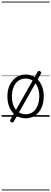

<svg xmlns="http://www.w3.org/2000/svg" viewBox="-20 -1435 629 2360"><path d="M295 19Q227 19 176.5 -15.5Q126 -50 98.5 -110.5Q71 -171 71 -250Q71 -310 87.5 -359Q104 -408 134.5 -444Q165 -480 205.5 -499.5Q246 -519 295 -519Q361 -519 411 -485Q461 -451 489.5 -390Q518 -329 518 -250Q518 -202 507.5 -161Q497 -120 478 -87Q459 -54 432 -30Q405 -6 370.5 6.5Q336 19 295 19ZM295 -31Q334 -31 365 -46.5Q396 -62 417.5 -91.5Q439 -121 451 -161.5Q463 -202 463 -250Q463 -315 442.5 -364.5Q422 -414 384.5 -441.5Q347 -469 295 -469Q256 -469 224.5 -453.5Q193 -438 171.5 -409Q150 -380 138 -339.5Q126 -299 126 -250Q126 -185 146.5 -135.5Q167 -86 205 -58.5Q243 -31 295 -31ZM148 61Q143 69 135 70Q127 71 118 67Q109 61 105.5 53.5Q102 46 107 38L443 -554Q447 -563 456 -563.5Q465 -564 474 -558Q483 -553 486 -546.5Q489 -540 484 -531ZM0 895H589V905H0ZM0 -20H589V0H0ZM0 -505H589V-500H0ZM0 -1415H589V-1405H0Z"/></svg>

Font: Playwrite BE WAL Guides
Style: Regular
Weight: 400
Designer: Veronika Burian, José Scaglione
Foundry: TypeTogether
Version: Version 1.003